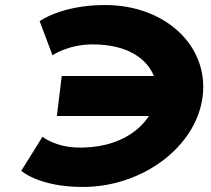

<svg xmlns="http://www.w3.org/2000/svg" viewBox="-20 -748 842 767"><path d="M300.1 -158.4C440.3 -158.4 530.9 -216.7 574.9 -284.6H207.1L226.7 -444.4H594.7C567.4 -512.1 491.1 -570.6 350.7 -570.6C252 -570.6 189.7 -527.3 189.7 -527.3L138.4 -663.3C138.4 -663.3 224.5 -727.9 399.9 -727.9C640.5 -727.9 814.4 -564.7 789.6 -363.2C765 -162.6 550.3 -1.1 310.6 -1.1C135.3 -1.1 65 -65.7 65 -65.7L149.7 -201.7C149.7 -201.7 201.4 -158.4 300.1 -158.4Z"/></svg>

Font: Hussar
Style: BdSuprExtOblOne
Weight: 700
Foundry: Cannot Into Space Fonts
Version: Version 2.00